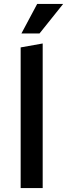

<svg xmlns="http://www.w3.org/2000/svg" viewBox="-20 -956 341 976"><path d="M85 0V-715L197 -735V0ZM89 -786 169 -936H301L181 -786Z"/></svg>

Font: Radio Canada Medium
Style: Regular
Weight: 500
Designer: Charles Daoud, Etienne Aubert Bonn, Alexandre Saumier Demers, Jacques Le Bailly
Foundry: Radio-Canada
Version: Version 2.104; ttfautohint (v1.8.4.7-5d5b);gftools[0.9.28.de